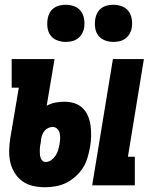

<svg xmlns="http://www.w3.org/2000/svg" viewBox="-20 -778 640 806"><path d="M367 0 454 -530H584L517 -120H546V0ZM169 8Q143 8 118.5 2.5Q94 -3 74.5 -17Q55 -31 42 -51.5Q29 -72 23.5 -96Q18 -120 18.5 -145.5Q19 -171 23 -197L59 -410H29V-530H209L176 -334Q194 -344 213 -347.5Q232 -351 250 -351Q273 -351 293 -344.5Q313 -338 327.5 -323.5Q342 -309 350 -289.5Q358 -270 360.5 -248.5Q363 -227 362.5 -205Q362 -183 358 -161Q354 -139 347.5 -116.5Q341 -94 328.5 -74Q316 -54 297.5 -37.5Q279 -21 258 -10.5Q237 0 214 4Q191 8 169 8ZM172 -98Q185 -98 196 -106.5Q207 -115 214 -126Q221 -137 224.5 -149.5Q228 -162 230 -174Q232 -185 232.5 -196.5Q233 -208 230.5 -219Q228 -230 220 -237.5Q212 -245 201 -245Q192 -245 183 -241Q174 -237 168 -230Q162 -223 158.5 -214.5Q155 -206 153 -197L151 -179Q149 -171 148 -163Q147 -155 147 -147Q147 -139 147.5 -131Q148 -123 150.5 -115.5Q153 -108 158.5 -103Q164 -98 172 -98ZM456 -602Q438 -602 420.5 -608.5Q403 -615 392.5 -629Q382 -643 379.5 -661.5Q377 -680 380 -699Q382 -712 388.5 -724Q395 -736 406 -744Q417 -752 430 -755Q443 -758 456 -758Q475 -758 492 -751.5Q509 -745 519.5 -731Q530 -717 533 -698.5Q536 -680 533 -661Q531 -648 524 -636Q517 -624 506 -616Q495 -608 482 -605Q469 -602 456 -602ZM256 -602Q238 -602 220.5 -608.5Q203 -615 192.5 -629Q182 -643 179.5 -661.5Q177 -680 180 -699Q182 -712 188.5 -724Q195 -736 206 -744Q217 -752 230 -755Q243 -758 256 -758Q275 -758 292 -751.5Q309 -745 319.5 -731Q330 -717 333 -698.5Q336 -680 333 -661Q331 -648 324 -636Q317 -624 306 -616Q295 -608 282 -605Q269 -602 256 -602Z"/></svg>

Font: Iosevka Curly Slab HvEx
Style: Italic
Weight: 900
Width: 7
Italic angle: -9°
Monospace: yes
Designer: Belleve Invis
Foundry: Belleve Invis
Version: Version 11.1.0; ttfautohint (v1.8.3)